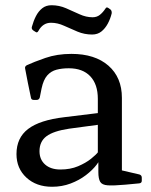

<svg xmlns="http://www.w3.org/2000/svg" viewBox="-20 -706 579 734"><path d="M108 -589Q99 -595 102 -604Q108 -626 117.5 -644.5Q127 -663 141.5 -674.5Q156 -686 177 -686Q206 -686 232.5 -674.5Q259 -663 284 -651.5Q309 -640 334 -640Q350 -640 361.5 -649Q373 -658 383 -673Q387 -681 395 -675L402 -670Q408 -665 407 -655Q402 -634 392 -615.5Q382 -597 367.5 -585.5Q353 -574 332 -574Q303 -574 276.5 -585Q250 -596 225 -607.5Q200 -619 175 -619Q159 -619 147 -611Q135 -603 127 -588Q122 -579 116 -584ZM179 8Q119 8 81 -27Q43 -62 43 -117Q43 -179 87.5 -213Q132 -247 226 -258L365 -275L363 -230L244 -214Q184 -205 157.5 -185Q131 -165 131 -128Q131 -96 152.5 -77Q174 -58 211 -58Q249 -58 278.5 -70.5Q308 -83 328 -99Q348 -115 356 -126L368 -113Q365 -97 349.5 -76.5Q334 -56 308.5 -36.5Q283 -17 250 -4.5Q217 8 179 8ZM354 -328Q354 -384 325 -414.5Q296 -445 243 -445Q217 -445 196 -439.5Q175 -434 160.5 -417.5Q146 -401 139 -368L132 -333Q129 -324 120 -324H109Q99 -324 98 -334Q92 -362 86.5 -389.5Q81 -417 76 -444Q74 -452 83 -457Q109 -469 153.5 -484.5Q198 -500 253 -500Q343 -500 394.5 -455Q446 -410 446 -332V-162H354ZM446 -162V-28L427 -59L513 -39Q522 -36 522 -27V-15Q522 -6 512 -5L459 0Q414 4 392 2.5Q370 1 363 -11Q356 -23 356 -48V-99L354 -107V-162Z"/></svg>

Font: Hahmlet
Style: Regular
Weight: 400
Designer: Minjoo Ham & Mark Frömberg
Foundry: hypertype
Version: Version 1.001; ttfautohint (v1.8.3)